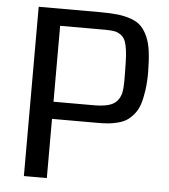

<svg xmlns="http://www.w3.org/2000/svg" viewBox="-52 -775 722 822"><g transform="rotate(5 309.0 -364.0)"><path d="M572.3 -490.2Q572.3 -445.8 567.4 -411.1Q562.5 -376.5 554.4 -351.8Q546.4 -327.1 532.5 -309.6Q518.6 -292 503.2 -281.2Q487.8 -270.5 466.1 -264.4Q444.3 -258.3 423.1 -256.3Q401.9 -254.4 373.5 -254.4H179.7V0H81.1V-727.5H344.7Q390.1 -727.5 421.6 -723.9Q453.1 -720.2 480 -710.4Q506.8 -700.7 522.9 -684.1Q539.1 -667.5 550.8 -640.6Q562.5 -613.8 567.1 -577.4Q571.8 -541 572.3 -490.2ZM473.6 -495.6Q473.1 -530.8 471.7 -552.7Q470.2 -574.7 466.1 -594.2Q461.9 -613.8 455.3 -624Q448.7 -634.3 437.3 -641.8Q425.8 -649.4 410.4 -651.9Q395 -654.3 372.1 -654.3H179.7V-328.1H352.1Q390.1 -328.1 414.1 -334.5Q438 -340.8 451.4 -355.7Q464.8 -370.6 469.5 -390.6Q474.1 -410.6 474.1 -442.4Q474.1 -450.2 473.9 -467.8Q473.6 -485.4 473.6 -495.6Z"/></g></svg>

Font: Coda
Style: Regular
Weight: 400
Designer: vernon adams
Foundry: vernon adams
Version: Version 2.000; ttfautohint (v0.8) -r 50 -G 200 -x